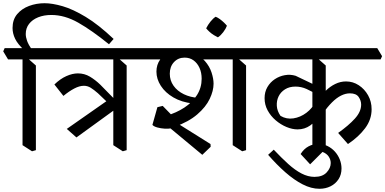

<svg xmlns="http://www.w3.org/2000/svg" viewBox="-50 -907 2394 1193"><path d="M99 -597Q60 -633 44 -666Q28 -699 28 -733Q28 -785 56.5 -819Q85 -853 130.5 -870Q176 -887 227 -887Q275 -887 339 -868.5Q403 -850 482.5 -802Q562 -754 656 -665L627 -632Q521 -718 436.5 -766Q352 -814 269 -814Q223 -814 187 -799.5Q151 -785 130.5 -758.5Q110 -732 110 -696Q110 -676 118.5 -652.5Q127 -629 149 -597ZM149 33 90 -5V-562L115 -551L173 -500V26ZM0 -538 -30 -588 -21 -608H263L293 -558L284 -538Z M688 -204 558 -328Q534 -349 514 -361.5Q494 -374 471 -374Q444 -374 411.5 -357Q379 -340 344 -311L288 -382Q324 -417 362 -434Q400 -451 434 -451Q475 -451 509 -430.5Q543 -410 573 -381L685 -267ZM425 -53 365 -106 628 -290 683 -240ZM713 33 654 -5V-562L679 -551L737 -500V26ZM263 -538 233 -588 242 -608H827L857 -558L848 -538Z M1017 -111Q999 -106 974 -107.5Q949 -109 927.5 -115Q906 -121 897 -131L928 -241L961 -249L1038 -170L984 -188Q1046 -206 1095.5 -238.5Q1145 -271 1174 -316.5Q1203 -362 1203 -418Q1203 -456 1189.5 -485.5Q1176 -515 1152.5 -532Q1129 -549 1097 -549Q1057 -549 1031 -521Q1005 -493 1005 -449Q1005 -407 1028.5 -374Q1052 -341 1092.5 -321.5Q1133 -302 1182 -299L1148 -264Q1078 -272 1027.5 -301.5Q977 -331 949.5 -373.5Q922 -416 922 -462Q922 -505 945.5 -537.5Q969 -570 1011 -587L1145 -575Q1194 -561 1223 -528Q1252 -495 1264.5 -456.5Q1277 -418 1277 -387Q1277 -343 1253 -292.5Q1229 -242 1175.5 -196Q1122 -150 1035 -119ZM1207 55 977 -136 1036 -151 1258 -12 1259 5ZM1455 33 1396 -5V-562L1421 -551L1479 -500V26ZM827 -538 797 -588 806 -608H1569L1599 -558L1590 -538H1167L1097 -565L1008 -538Z M1304 -675Q1293 -680 1278.5 -689Q1264 -698 1251.5 -709.5Q1239 -721 1231 -731Q1242 -753 1258 -773Q1274 -793 1290 -803Q1303 -798 1316.5 -788Q1330 -778 1341.5 -767Q1353 -756 1360 -747Q1353 -728 1337 -707Q1321 -686 1304 -675Z M2112 -12 2051 -81Q2116 -127 2155 -170Q2194 -213 2194 -257Q2194 -282 2178.5 -304.5Q2163 -327 2124 -327Q2097 -327 2069 -313Q2041 -299 2012.5 -270.5Q1984 -242 1953 -198L1931 -286Q1948 -317 1974 -343Q2000 -369 2032.5 -385Q2065 -401 2100 -401Q2143 -401 2179 -377.5Q2215 -354 2237 -315Q2259 -276 2259 -228Q2259 -164 2218.5 -110Q2178 -56 2112 -12ZM1799 -103Q1766 -103 1730 -118Q1694 -133 1663 -159.5Q1632 -186 1613 -221Q1594 -256 1594 -297Q1594 -336 1611.5 -366Q1629 -396 1657.5 -415Q1686 -434 1720 -440Q1754 -446 1787 -436L1923 -371L1920 -319Q1888 -339 1855 -354Q1822 -369 1786 -369Q1748 -369 1721 -352Q1694 -335 1681 -308Q1668 -281 1670 -249Q1672 -217 1693 -187Q1730 -165 1773 -171.5Q1816 -178 1853.5 -206Q1891 -234 1911 -276L1936 -190Q1912 -152 1877.5 -127.5Q1843 -103 1799 -103ZM1950 33 1891 -5V-562L1916 -551L1974 -500V26ZM1569 -538 1539 -588 1548 -608H2294L2324 -558L2315 -538Z M1935 266Q1884 266 1830.5 238.5Q1777 211 1723 163.5Q1669 116 1616 55L1651 23Q1698 73 1740.5 111.5Q1783 150 1823.5 171Q1864 192 1904 192Q1954 192 1979.5 164.5Q2005 137 2005 106Q2005 85 1992.5 66Q1980 47 1954 37L1877 114L1818 50Q1838 18 1867 2.5Q1896 -13 1927 -13Q1958 -13 1984.5 0Q2011 13 2030.5 34.5Q2050 56 2061 83.5Q2072 111 2072 140Q2072 178 2053.5 206.5Q2035 235 2004 250.5Q1973 266 1935 266Z"/></svg>

Font: Eczar
Style: Regular
Weight: 400
Designer: Vaibhav Singh
Foundry: Rosetta Type Foundry
Version: Version 2.000